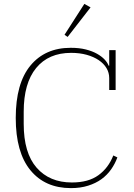

<svg xmlns="http://www.w3.org/2000/svg" viewBox="-20 -956 692 988"><path d="M345 12Q212 12 136.5 -80Q61 -172 61 -349Q61 -527 136.5 -618.5Q212 -710 344 -710Q388 -710 421.5 -701.5Q455 -693 479 -679.5Q503 -666 518 -650Q533 -634 539 -618H542V-698H575V-493H542V-554Q542 -582 528 -605.5Q514 -629 488 -646.5Q462 -664 426 -674Q390 -684 346 -684Q230 -684 166 -606Q102 -528 102 -381V-319Q102 -169 168.5 -93Q235 -17 350 -17Q435 -17 486.5 -54.5Q538 -92 563 -156L584 -146Q572 -113 551.5 -84Q531 -55 502 -34Q473 -13 433.5 -0.5Q394 12 345 12ZM312 -777 414 -936 446 -918 328 -766Z"/></svg>

Font: IBM Plex Serif ExtraLight
Style: Regular
Weight: 200
Designer: Mike Abbink, Paul van der Laan, Pieter van Rosmalen
Foundry: Bold Monday
Version: Version 2.5